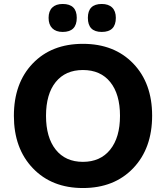

<svg xmlns="http://www.w3.org/2000/svg" viewBox="-20 -937 836 968"><path d="M493 -776Q423 -776 423 -847Q423 -917 493 -917Q527 -917 545.5 -899Q564 -881 564 -847Q564 -776 493 -776ZM296 -776Q262 -776 243.5 -794.5Q225 -813 225 -847Q225 -881 243.5 -899Q262 -917 296 -917Q367 -917 367 -847Q367 -776 296 -776ZM398 11Q241 11 145.5 -89Q50 -189 50 -353Q50 -518 145 -617Q240 -716 398 -716Q556 -716 651.5 -617Q747 -518 747 -354Q747 -189 651.5 -89Q556 11 398 11ZM398 -584Q310 -584 261 -523.5Q212 -463 212 -353Q212 -244 261 -182.5Q310 -121 398 -121Q486 -121 535.5 -182.5Q585 -244 585 -353Q585 -462 536 -523Q487 -584 398 -584Z"/></svg>

Font: Nunito ExtraBold
Style: Regular
Weight: 800
Designer: Vernon Adams
Foundry: Vernon Adams
Version: Version 3.602